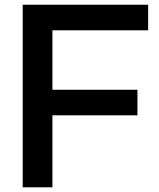

<svg xmlns="http://www.w3.org/2000/svg" viewBox="-20 -798 678 818"><path d="M203.3 -415.6H565.6V-306.7H203.3V0H76.7V-777.8H611.1V-668.9H203.3Z"/></svg>

Font: Paperlogy 6 SemiBold
Style: Regular
Weight: 600
Designer: redesigned by Lee Juim, glyphs from Gmarket Sans & Montserrat
Foundry: PT&
Version: Version 1.001